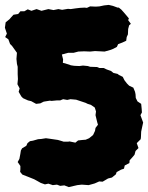

<svg xmlns="http://www.w3.org/2000/svg" viewBox="-26 -660 603 782"><path d="M254 102 236 95 219 97 206 92 189 94 171 88 157 91 140 85 124 76 113 70 88 60 65 51 56 40 57 29V16L46 0L53 -13L57 -34L59 -47L64 -56L81 -66L86 -77L96 -85L108 -87L129 -93L142 -94L161 -97L176 -95L210 -90L227 -85L233 -83H252L257 -84L281 -79L292 -88L310 -90L323 -91L337 -97L353 -110L361 -127L363 -139L373 -152L370 -162L363 -191L365 -206L360 -222L344 -233L331 -237L323 -241L305 -247L284 -254L261 -256L248 -253L231 -256L219 -251H205L184 -249L177 -250L152 -246L138 -239L121 -237L101 -248L88 -251L68 -260L61 -267L50 -286L54 -300L45 -317L47 -338L46 -358V-373V-388L43 -400L41 -420L43 -445L23 -473L15 -481L8 -500L-5 -509L2 -523L-6 -547L-3 -569L13 -582L18 -588L29 -600L48 -603L57 -614H73L87 -622L102 -616L123 -623L143 -616L171 -623L192 -619L212 -623L227 -620L251 -624L262 -623L283 -626L300 -628L318 -629L328 -628L341 -634L364 -633L379 -634L398 -638L417 -640L434 -636L453 -629H458L468 -621L477 -611L489 -597L499 -585L496 -578L507 -563L500 -557L496 -542L495 -520L490 -509L488 -494L473 -487L455 -480L450 -469L435 -461L425 -457L400 -450L361 -452L341 -450L317 -451L293 -450L274 -445H252L226 -438L231 -418L230 -404L239 -402L263 -394L276 -392L297 -391L312 -393L332 -391L341 -388L369 -387L379 -383H396L409 -377L426 -371L436 -363L453 -359L458 -355L474 -347L481 -333L491 -320L500 -311L517 -303L524 -286L526 -276L527 -261L534 -247L549 -237L551 -217L552 -202L546 -191L557 -161L552 -138L549 -124L548 -101L547 -93L531 -77L538 -57L526 -45L522 -30L512 -18L502 -7L501 4L482 14L479 27L467 31L449 41L446 50L430 63L414 67L392 80L378 79L360 87L353 89L335 94L307 92L289 94Z"/></svg>

Font: Winky Rough ExtraBold
Style: Regular
Weight: 800
Designer: Simon Atzbach
Foundry: typofactur
Version: Version 1.206; ttfautohint (v1.8.4.7-5d5b)